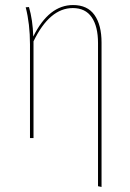

<svg xmlns="http://www.w3.org/2000/svg" viewBox="-20 -548 517 762"><path d="M383 -379V194L369 191V-377Q369 -443 344 -479.5Q319 -516 269 -516Q177 -516 113 -384V0H99V-372Q99 -453 82 -519L95 -520Q110 -469 112 -403Q174 -528 270 -528Q327 -528 355 -488.5Q383 -449 383 -379Z"/></svg>

Font: Fira Sans Compressed Hair
Style: Regular
Weight: 100
Width: 1
Designer: bBox Type GmbH & Carrois Corporate GbR & Edenspiekermann AG
Foundry: bBox Type GmbH & Carrois Corporate GbR & Edenspiekermann AG
Version: Version 4.301